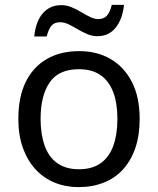

<svg xmlns="http://www.w3.org/2000/svg" viewBox="-20 -806 645 785"><path d="M551 -320Q551 -253 533.5 -201.5Q516 -150 483.5 -114Q451 -78 404.5 -59.5Q358 -41 301 -41Q248 -41 203 -59.5Q158 -78 125 -114Q92 -150 73.5 -201.5Q55 -253 55 -320Q55 -409 85 -470.5Q115 -532 171 -564.5Q227 -597 304 -597Q377 -597 432.5 -564.5Q488 -532 519.5 -470.5Q551 -409 551 -320ZM146 -320Q146 -257 162.5 -210.5Q179 -164 214 -139Q249 -114 303 -114Q357 -114 392 -139Q427 -164 443.5 -210.5Q460 -257 460 -320Q460 -384 443 -429Q426 -474 391.5 -498.5Q357 -523 302 -523Q220 -523 183 -469Q146 -415 146 -320ZM120 -657Q123 -687 131.5 -710.5Q140 -734 154 -750.5Q168 -767 187 -776Q206 -785 230 -785Q252 -785 272.5 -776.5Q293 -768 312 -756.5Q331 -745 348.5 -736.5Q366 -728 382 -728Q405 -728 417.5 -742.5Q430 -757 437 -786H487Q481 -728 453 -693Q425 -658 378 -658Q357 -658 337 -666.5Q317 -675 297.5 -686.5Q278 -698 260.5 -706.5Q243 -715 226 -715Q202 -715 190 -700.5Q178 -686 171 -657Z"/></svg>

Font: Noto Sans Tamil UI
Style: Regular
Weight: 400
Designer: Jelle Bosma - Monotype Design Team
Foundry: Monotype Imaging Inc.
Version: Version 2.004